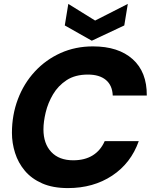

<svg xmlns="http://www.w3.org/2000/svg" viewBox="-20 -949 770 981"><path d="M327 12Q250 12 195.5 -12Q141 -36 107 -76.5Q73 -117 57 -167.5Q41 -218 41 -270Q41 -362 71.5 -442.5Q102 -523 158 -583.5Q214 -644 289.5 -678Q365 -712 455 -712Q585 -712 658 -646.5Q731 -581 730 -461H556Q554 -513 521 -540.5Q488 -568 429 -568Q364 -568 320.5 -539.5Q277 -511 251 -467Q225 -423 213.5 -375Q202 -327 202 -288Q202 -215 242 -172.5Q282 -130 354 -130Q413 -130 453.5 -155Q494 -180 515 -228H689Q649 -115 553 -51.5Q457 12 327 12ZM449 -741 311 -819 329 -929 466 -844 633 -929 615 -819Z"/></svg>

Font: Rethink Sans ExtraBold
Style: Italic
Weight: 800
Italic angle: -10°
Designer: The Rethink Sans project authors (Hans Thiessen). DM Sans designed by Colophon Foundry.
Foundry: Rethink Communications LLC
Version: Version 1.001